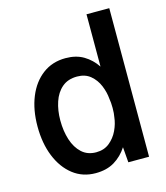

<svg xmlns="http://www.w3.org/2000/svg" viewBox="-110 -812 787 908"><g transform="rotate(-15 283.5 -358.5)"><path d="M37.3 -274.5Q37.3 -355.8 63 -418.7Q88.8 -481.5 136.2 -517Q183.6 -552.6 248.2 -552.6Q300.1 -552.6 336.8 -530.5Q373.6 -508.5 398.4 -471.2V-727.3H509.9V0H408.4L402.3 -75.3Q377.1 -36.2 339.1 -13.1Q301.1 9.9 246.8 9.9Q183.2 9.9 136.2 -26.8Q89.1 -63.6 63.2 -127.7Q37.3 -191.8 37.3 -274.5ZM148.8 -274.5Q148.8 -221.9 162.6 -179Q176.5 -136 204.4 -110.4Q232.2 -84.9 274.5 -84.9Q313.2 -84.9 339.8 -106.5Q366.5 -128.2 381.4 -160Q396.3 -191.8 399.5 -222.7Q403.1 -240.4 403.1 -267.4Q403.1 -294.4 399.5 -313.6Q397 -345.9 383.5 -378.6Q370 -411.2 344.1 -432.9Q318.2 -454.5 278.8 -454.5Q233.7 -454.5 204.9 -429.9Q176.1 -405.2 162.5 -364.2Q148.8 -323.2 148.8 -274.5Z"/></g></svg>

Font: Interface Medium
Style: Regular
Weight: 500
Designer: Rasmus Andersson
Foundry: rsms
Version: Version 1.8